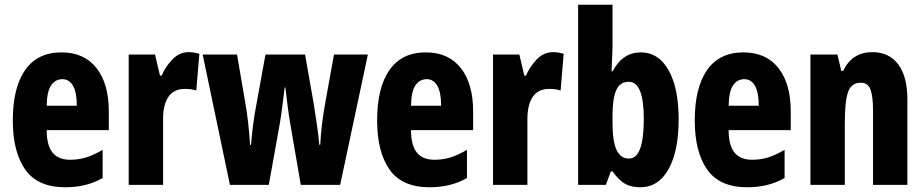

<svg xmlns="http://www.w3.org/2000/svg" viewBox="-20 -780 3900 810"><path d="M239 -559Q335 -559 387 -493Q439 -427 439 -310V-231H177Q177 -167 201.5 -136.5Q226 -106 276 -106Q312 -106 344 -116Q376 -126 413 -148V-29Q378 -9 339 0.5Q300 10 255 10Q139 10 86.5 -64.5Q34 -139 34 -272Q34 -410 86 -484.5Q138 -559 239 -559ZM243 -446Q214 -446 196 -420.5Q178 -395 177 -334H304Q304 -390 288 -418Q272 -446 243 -446Z M776 -560Q786 -560 796.5 -558.5Q807 -557 821 -553L808 -398Q789 -405 760 -405Q713 -405 690.5 -371.5Q668 -338 668 -278V0H523V-550H634L655 -461H662Q677 -497 706.5 -528.5Q736 -560 776 -560Z M1204 -261Q1198 -296 1193 -336.5Q1188 -377 1184 -411H1181Q1176 -372 1171 -331.5Q1166 -291 1161 -262L1114 0H950L835 -550H980L1013 -357Q1021 -315 1026.5 -265.5Q1032 -216 1035 -169H1039Q1042 -207 1047.5 -251Q1053 -295 1063 -347L1100 -550H1267L1303 -345Q1311 -296 1317.5 -250.5Q1324 -205 1327 -169H1331Q1333 -210 1338.5 -256Q1344 -302 1352 -345L1389 -550H1532L1415 0H1249Z M1776 -559Q1872 -559 1924 -493Q1976 -427 1976 -310V-231H1714Q1714 -167 1738.5 -136.5Q1763 -106 1813 -106Q1849 -106 1881 -116Q1913 -126 1950 -148V-29Q1915 -9 1876 0.5Q1837 10 1792 10Q1676 10 1623.5 -64.5Q1571 -139 1571 -272Q1571 -410 1623 -484.5Q1675 -559 1776 -559ZM1780 -446Q1751 -446 1733 -420.5Q1715 -395 1714 -334H1841Q1841 -390 1825 -418Q1809 -446 1780 -446Z M2313 -560Q2323 -560 2333.5 -558.5Q2344 -557 2358 -553L2345 -398Q2326 -405 2297 -405Q2250 -405 2227.5 -371.5Q2205 -338 2205 -278V0H2060V-550H2171L2192 -461H2199Q2214 -497 2243.5 -528.5Q2273 -560 2313 -560Z M2564 -579Q2564 -563 2562.5 -538Q2561 -513 2560 -479H2564Q2587 -521 2616.5 -540Q2646 -559 2684 -559Q2758 -559 2800.5 -484Q2843 -409 2843 -276Q2843 -143 2800.5 -66.5Q2758 10 2681 10Q2644 10 2618 -4Q2592 -18 2564 -57H2557L2536 0H2419V-760H2564ZM2633 -435Q2595 -435 2579.5 -399Q2564 -363 2564 -293V-263Q2564 -184 2581 -147.5Q2598 -111 2634 -111Q2696 -111 2696 -278Q2696 -435 2633 -435Z M3116 -559Q3212 -559 3264 -493Q3316 -427 3316 -310V-231H3054Q3054 -167 3078.5 -136.5Q3103 -106 3153 -106Q3189 -106 3221 -116Q3253 -126 3290 -148V-29Q3255 -9 3216 0.5Q3177 10 3132 10Q3016 10 2963.5 -64.5Q2911 -139 2911 -272Q2911 -410 2963 -484.5Q3015 -559 3116 -559ZM3120 -446Q3091 -446 3073 -420.5Q3055 -395 3054 -334H3181Q3181 -390 3165 -418Q3149 -446 3120 -446Z M3660 -560Q3731 -560 3769.5 -508.5Q3808 -457 3808 -361V0H3663V-316Q3663 -373 3652.5 -402Q3642 -431 3611 -431Q3572 -431 3558 -392.5Q3544 -354 3544 -258V0H3399V-550H3513L3529 -481H3537Q3575 -560 3660 -560Z"/></svg>

Font: Noto Sans Hebrew ExtraCondensed ExtraBold
Style: Regular
Weight: 800
Width: 2
Designer: Monotype Design Team
Foundry: Monotype Imaging Inc.
Version: Version 2.004; ttfautohint (v1.8.4.7-5d5b)